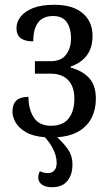

<svg xmlns="http://www.w3.org/2000/svg" viewBox="-20 -565 465 803"><path d="M198 218Q171 218 155.5 207Q140 196 140 177Q140 164 147 151Q153 154 161.5 156.5Q170 159 182 159Q196 159 206.5 148.5Q217 138 217 116Q217 100 212 83Q207 66 196 47Q185 28 168 9Q117 5 87 -13Q57 -31 44.5 -54.5Q32 -78 32 -98Q32 -129 48.5 -144.5Q65 -160 99 -160Q99 -108 121.5 -73.5Q144 -39 193 -39Q243 -39 267 -69.5Q291 -100 291 -152Q291 -203 265 -230Q239 -257 191 -257H126V-309H191Q236 -309 256.5 -336.5Q277 -364 277 -405Q277 -431 269.5 -452.5Q262 -474 246 -486Q230 -498 202 -498Q174 -498 155.5 -486Q137 -474 128 -450Q119 -426 119 -392Q95 -392 79 -398.5Q63 -405 56 -417Q49 -429 49 -448Q49 -473 66 -495Q83 -517 117.5 -531Q152 -545 207 -545Q284 -545 325.5 -510Q367 -475 367 -415Q367 -364 342.5 -332.5Q318 -301 276 -287V-282Q323 -270 352 -239.5Q381 -209 381 -152Q381 -110 364.5 -75Q348 -40 312 -17.5Q276 5 219 9Q244 31 263.5 58.5Q283 86 283 123Q283 166 261.5 192Q240 218 198 218Z"/></svg>

Font: Noto Serif Condensed
Style: Regular
Weight: 400
Width: 3
Designer: Monotype Design Team
Foundry: Monotype Imaging Inc.
Version: Version 2.015